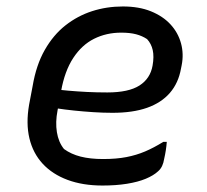

<svg xmlns="http://www.w3.org/2000/svg" viewBox="-20 -563 640 594"><path d="M360 -543Q410 -543 447 -528Q484 -513 507.5 -487.5Q531 -462 540 -429Q549 -396 542 -361L540 -351Q532 -306 505.5 -275.5Q479 -245 435 -229.5Q391 -214 328 -214Q299 -214 268.5 -216Q238 -218 209 -221Q180 -224 154 -228L121 -224L132 -289Q162 -285 191 -282.5Q220 -280 249.5 -278.5Q279 -277 312 -277Q378 -277 411.5 -298.5Q445 -320 452 -360Q457 -388 452.5 -408Q448 -428 435 -442Q420 -452 401 -457Q382 -462 355 -462Q309 -462 271 -443Q233 -424 206.5 -383.5Q180 -343 169 -281L158 -221Q151 -185 156 -154Q161 -123 178 -102Q200 -86 229.5 -78.5Q259 -71 299 -71Q340 -71 371 -77Q402 -83 429 -94.5Q456 -106 485 -124H496Q495 -111 493 -98Q491 -85 488 -72Q486 -59 481.5 -49.5Q477 -40 469 -33Q455 -20 431 -10Q407 0 373 5.5Q339 11 297 11Q236 11 189 -6.5Q142 -24 112 -56.5Q82 -89 71 -135Q60 -181 70 -239L81 -297Q92 -362 118.5 -408.5Q145 -455 182.5 -484.5Q220 -514 265 -528.5Q310 -543 360 -543Z"/></svg>

Font: Rec Mono Semicasual
Style: Italic
Weight: 400
Italic angle: -10°
Version: Version 1.085; ttfautohint (v1.8.4.7-5d5b)